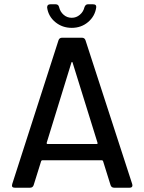

<svg xmlns="http://www.w3.org/2000/svg" viewBox="-20 -876 670 896"><path d="M496 -12 461 -124Q459 -128 456 -128H177Q174 -128 172 -124L137 -12Q133 0 120 0H49Q32 0 37 -17L253 -688Q257 -700 270 -700H362Q375 -700 379 -688L597 -17Q598 -15 598 -11Q598 0 585 0H513Q500 0 496 -12ZM202 -204H431Q437 -204 435 -210L319 -583Q318 -587 316 -587Q314 -587 313 -583L198 -210Q197 -204 202 -204ZM200 -840V-842Q200 -856 215 -856H240Q253 -856 256 -842Q261 -821 277 -807Q293 -793 315 -793Q336 -793 352.5 -807Q369 -821 374 -842Q379 -856 390 -856H414Q431 -856 429 -841Q423 -800 391 -773Q359 -746 315 -746Q271 -746 238.5 -772.5Q206 -799 200 -840Z"/></svg>

Font: Barlow_Medium_SS
Style: Regular
Weight: 500
Designer: Jeremy Tribby
Foundry: Jeremy Tribby
Version: Version 1.101 August 23, 2024